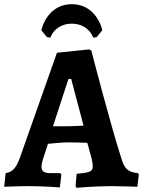

<svg xmlns="http://www.w3.org/2000/svg" viewBox="-30 -889 683 917"><path d="M313 -776C358 -776 397 -754 416 -709L432 -712L459 -745C442 -807 397 -869 313 -869C229 -869 184 -807 167 -745L194 -712L210 -709C228 -754 268 -776 313 -776ZM336 8C336 8 419 0 504 0C547 0 626 3 626 3L633 -55L629 -62C583 -66 564 -83 550 -131C495 -303 406 -648 406 -648L395 -653L242 -637L63 -130C46 -85 28 -67 -3 -62L-10 3C-10 3 56 0 110 0C174 0 256 6 256 6L263 -55L258 -62H215C180 -62 168 -70 168 -94C168 -100 170 -110 174 -125L199 -202C223 -204 263 -209 295 -209C319 -209 361 -208 387 -207L408 -130C411 -116 413 -104 413 -95C413 -70 401 -65 336 -59L331 0ZM223 -286 297 -512H310L369 -289C348 -288 316 -286 295 -286Z"/></svg>

Font: Alegreya SC
Style: Bold
Weight: 700
Designer: Juan Pablo del Peral
Foundry: Huerta Tipografica
Version: Version 2.007;PS 002.007;hotconv 1.0.88;makeotf.lib2.5.64775